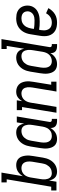

<svg xmlns="http://www.w3.org/2000/svg" viewBox="846 -1646 783 2566"><g transform="rotate(-90 1237.0 -363.5)"><path d="M225 8Q202 8 180.5 1Q159 -6 144 -21.5Q129 -37 120 -57Q111 -77 107 -99L91 0H-26V-70H24L123 -665H82V-735H213L165 -449Q177 -469 193 -486.5Q209 -504 228.5 -516Q248 -528 270 -533Q292 -538 314 -538Q314 -538 314 -538Q314 -538 314 -538Q314 -538 314 -538Q314 -538 314 -538Q340 -538 363.5 -529.5Q387 -521 403.5 -503Q420 -485 428 -461.5Q436 -438 439 -413.5Q442 -389 440.5 -362.5Q439 -336 434 -311L413 -181Q409 -157 402 -134Q395 -111 383.5 -89.5Q372 -68 355 -49Q338 -30 317 -17Q296 -4 272 2Q248 8 225 8ZM205 -62Q221 -62 237.5 -66Q254 -70 269 -79Q284 -88 295.5 -101Q307 -114 315.5 -129Q324 -144 328.5 -160Q333 -176 336 -192L358 -322Q361 -339 361.5 -356.5Q362 -374 359.5 -390Q357 -406 350.5 -421Q344 -436 332.5 -447Q321 -458 305 -463Q289 -468 272 -468Q249 -468 226 -459Q203 -450 186.5 -432Q170 -414 161 -392Q152 -370 148 -347L127 -217Q124 -200 122.5 -182Q121 -164 123 -147.5Q125 -131 130 -115Q135 -99 145.5 -86.5Q156 -74 172 -68Q188 -62 205 -62Z M661 8Q661 8 661 8Q661 8 661 8Q635 8 611.5 -0.5Q588 -9 572 -27Q556 -45 547.5 -68.5Q539 -92 536 -116.5Q533 -141 535 -167.5Q537 -194 541 -219L562 -349Q566 -373 573 -396Q580 -419 591.5 -440.5Q603 -462 620 -481Q637 -500 658 -513Q679 -526 703 -532Q727 -538 750 -538Q773 -538 794.5 -531Q816 -524 831.5 -508.5Q847 -493 855.5 -473Q864 -453 868 -431L884 -530H963L890 -93Q889 -87 890 -81Q891 -75 894.5 -70.5Q898 -66 904 -64Q910 -62 916 -62H931V8H904Q885 8 866 3.5Q847 -1 833.5 -13Q820 -25 814 -43.5Q808 -62 810 -82Q799 -62 783 -44.5Q767 -27 747 -14.5Q727 -2 705 3Q683 8 661 8ZM704 -62Q719 -62 734.5 -65.5Q750 -69 763.5 -77.5Q777 -86 788.5 -98Q800 -110 807.5 -124Q815 -138 819.5 -153Q824 -168 827 -183L848 -313Q851 -330 852.5 -348Q854 -366 852 -382.5Q850 -399 845 -415Q840 -431 829.5 -443.5Q819 -456 803.5 -462Q788 -468 770 -468Q754 -468 737.5 -464Q721 -460 706 -451Q691 -442 679.5 -429Q668 -416 659.5 -401Q651 -386 646.5 -370Q642 -354 639 -338L617 -208Q615 -191 614 -173.5Q613 -156 615.5 -140Q618 -124 624.5 -109Q631 -94 642.5 -83Q654 -72 670 -67Q686 -62 703 -62Z M1013 0 1089 -460H1048V-530H1179L1167 -456Q1176 -474 1189.5 -489.5Q1203 -505 1220 -517Q1237 -529 1256.5 -533.5Q1276 -538 1295 -538Q1321 -538 1345.5 -529.5Q1370 -521 1388 -504Q1406 -487 1416 -464Q1426 -441 1430 -415.5Q1434 -390 1432.5 -363.5Q1431 -337 1426 -311L1387 -70H1428V0H1296L1350 -322Q1352 -339 1353.5 -356Q1355 -373 1353 -389Q1351 -405 1345.5 -420Q1340 -435 1329 -446Q1318 -457 1303 -462.5Q1288 -468 1271 -468Q1248 -468 1225.5 -459Q1203 -450 1186.5 -432Q1170 -414 1161 -392Q1152 -370 1148 -347L1091 0Z M1661 8Q1661 8 1661 8Q1661 8 1661 8Q1661 8 1661 8Q1661 8 1661 8Q1635 8 1611.5 -0.5Q1588 -9 1572 -27Q1556 -45 1547.5 -68.5Q1539 -92 1536 -116.5Q1533 -141 1535 -167.5Q1537 -194 1541 -219L1562 -349Q1566 -373 1573 -396Q1580 -419 1591.5 -440.5Q1603 -462 1620 -481Q1637 -500 1658 -513Q1679 -526 1703 -532Q1727 -538 1750 -538Q1773 -538 1794.5 -531Q1816 -524 1831.5 -508.5Q1847 -493 1855.5 -473Q1864 -453 1868 -431L1906 -665H1865V-735H1997L1890 -93Q1889 -87 1890 -81Q1891 -75 1894.5 -70.5Q1898 -66 1904 -64Q1910 -62 1916 -62H1931V8H1904Q1885 8 1866 3.5Q1847 -1 1833.5 -13Q1820 -25 1814 -43.5Q1808 -62 1810 -82Q1799 -62 1783 -44.5Q1767 -27 1747 -14.5Q1727 -2 1705 3Q1683 8 1661 8ZM1704 -62Q1726 -62 1749 -71Q1772 -80 1788.5 -98Q1805 -116 1814 -138Q1823 -160 1827 -183L1848 -313Q1851 -331 1852.5 -348.5Q1854 -366 1852 -382.5Q1850 -399 1845 -415Q1840 -431 1829.5 -443.5Q1819 -456 1803.5 -462Q1788 -468 1770 -468Q1754 -468 1737.5 -464Q1721 -460 1706 -451Q1691 -442 1679.5 -429Q1668 -416 1659.5 -401Q1651 -386 1646.5 -370Q1642 -354 1639 -338L1617 -208Q1615 -191 1614 -173.5Q1613 -156 1615.5 -140Q1618 -124 1624.5 -109Q1631 -94 1642.5 -83Q1654 -72 1670 -67Q1686 -62 1703 -62Z M2218 8Q2189 8 2160.5 2.5Q2132 -3 2108 -17.5Q2084 -32 2067.5 -54.5Q2051 -77 2043.5 -104Q2036 -131 2036 -160.5Q2036 -190 2041 -219L2062 -349Q2066 -374 2074.5 -399Q2083 -424 2097 -446.5Q2111 -469 2131 -487.5Q2151 -506 2175 -517.5Q2199 -529 2224.5 -533.5Q2250 -538 2275 -538Q2299 -538 2323.5 -534Q2348 -530 2369 -519.5Q2390 -509 2406 -492.5Q2422 -476 2431.5 -454.5Q2441 -433 2444 -408.5Q2447 -384 2443 -360Q2440 -338 2429 -316.5Q2418 -295 2401.5 -278.5Q2385 -262 2363.5 -251Q2342 -240 2320 -234Q2298 -228 2275.5 -226Q2253 -224 2231 -224Q2203 -224 2175.5 -225.5Q2148 -227 2122 -232L2117 -208Q2115 -190 2114 -171.5Q2113 -153 2117 -136.5Q2121 -120 2129.5 -105Q2138 -90 2152 -80Q2166 -70 2183 -66Q2200 -62 2218 -62Q2236 -62 2255 -66.5Q2274 -71 2290.5 -81.5Q2307 -92 2320 -107Q2333 -122 2342 -139L2411 -108Q2397 -82 2376 -59Q2355 -36 2329.5 -20.5Q2304 -5 2275 1.5Q2246 8 2218 8ZM2249 -293Q2249 -293 2249 -293Q2249 -293 2250 -293Q2268 -293 2287 -296.5Q2306 -300 2323 -309.5Q2340 -319 2352 -336Q2364 -353 2367 -371Q2370 -391 2365 -410.5Q2360 -430 2346.5 -443.5Q2333 -457 2313.5 -462.5Q2294 -468 2274 -468Q2258 -468 2241 -464.5Q2224 -461 2209 -452.5Q2194 -444 2181.5 -431Q2169 -418 2160.5 -402.5Q2152 -387 2147 -370.5Q2142 -354 2139 -338L2133 -302Q2161 -296 2190.5 -294.5Q2220 -293 2249 -293Z"/></g></svg>

Font: Iosevka Slab
Style: Italic
Weight: 400
Italic angle: -9°
Monospace: yes
Designer: Belleve Invis
Foundry: Belleve Invis
Version: Version 11.1.0; ttfautohint (v1.8.3)